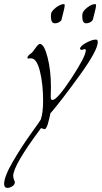

<svg xmlns="http://www.w3.org/2000/svg" viewBox="-107 -581 494 931"><path d="M364 -388Q367 -383 367 -377Q367 -337 279.5 -216Q192 -95 139 -33V-35Q138 -35 136.5 -27Q135 -19 132 -7Q129 5 126 16.5Q123 28 118.5 36.5Q114 45 110 45Q106 45 99.5 42.5Q93 40 92 40Q-43 221 -43 272Q-43 281 -39 290.5Q-35 300 -35 303Q-35 314 -47 322Q-59 330 -71 330Q-87 330 -87 311Q-87 275 -44 201.5Q-1 128 44.5 65Q90 2 91 -2Q102 -35 102 -92Q102 -174 86.5 -236Q71 -298 44 -298Q41 -298 36 -298L30 -297Q26 -297 26 -302Q26 -310 48 -326Q51 -328 65 -348Q79 -368 86 -368Q107 -368 123.5 -303.5Q140 -239 140 -160Q140 -152 139.5 -136Q139 -120 139 -112Q139 -96 147 -96Q170 -96 239.5 -202Q309 -308 309 -337Q309 -343 304 -343Q302 -343 297 -341Q292 -339 289 -339Q284 -339 281 -344Q281 -357 310 -373Q339 -389 357 -389Q362 -389 364 -388ZM345 -493Q345 -486 339.5 -480Q334 -474 326 -471Q318 -468 311 -468Q292 -468 292 -500Q292 -504 292 -509Q293 -527 315.5 -544Q338 -561 353 -561Q358 -561 359 -558Q359 -546 352 -520.5Q345 -495 345 -493ZM193 -493Q193 -482 182 -475Q171 -468 159 -468Q140 -468 140 -500Q140 -504 140 -509Q140 -521 152 -533.5Q164 -546 178 -553.5Q192 -561 201 -561Q206 -561 207 -558Q207 -546 200 -520.5Q193 -495 193 -493Z"/></svg>

Font: Bilbo Swash Caps
Style: Regular
Weight: 400
Designer: Robert E. Leuschke
Foundry: Robert E. Leuschke
Version: Version 1.003